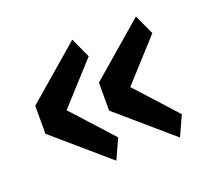

<svg xmlns="http://www.w3.org/2000/svg" viewBox="-82 -595 696 632"><g transform="rotate(-20 266.0 -279.0)"><path d="M226 -67 37 -230V-328L226 -491L258 -421L129 -279L258 -137ZM449 -67 260 -230V-328L449 -491L481 -421L352 -279L481 -137Z"/></g></svg>

Font: IBMPlexSans-Medium
Style: Regular
Weight: 500
Designer: Mike Abbink, Paul van der Laan, Pieter van Rosmalen
Foundry: Bold Monday
Version: Version 3.1